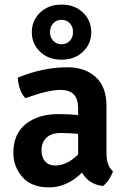

<svg xmlns="http://www.w3.org/2000/svg" viewBox="-20 -799 549 833"><path d="M470 -56Q465 -39 452.5 -20.5Q440 -2 427 8Q365 1 336 -50Q270 14 193 14Q116 14 77 -31Q38 -76 38 -135Q38 -219 92.5 -261.5Q147 -304 232 -304Q278 -304 319 -300V-330Q319 -409 243 -409Q189 -409 90 -373Q61 -404 57 -462Q165 -507 273 -507Q348 -507 395 -465Q442 -423 442 -338V-134Q442 -79 470 -56ZM219 -81Q271 -81 319 -129V-218Q284 -222 243 -222Q202 -222 181 -201Q160 -180 160 -148Q160 -116 176 -98.5Q192 -81 219 -81ZM247 -540Q190 -540 154 -574.5Q118 -609 118 -659.5Q118 -710 154 -744.5Q190 -779 247 -779Q304 -779 340 -744.5Q376 -710 376 -659.5Q376 -609 340 -574.5Q304 -540 247 -540ZM211 -698Q197 -683 197 -660Q197 -637 211 -622Q225 -607 247 -607Q269 -607 283 -622Q297 -637 297 -660Q297 -683 283 -698Q269 -713 247 -713Q225 -713 211 -698Z"/></svg>

Font: Signika Negative
Style: Semibold
Weight: 600
Designer: Anna Giedrys
Foundry: Anna Giedrys
Version: Version 1.001